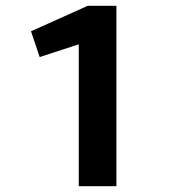

<svg xmlns="http://www.w3.org/2000/svg" viewBox="-20 -643 640 663"><path d="M252 0V-490L117 -446L87 -535L283 -623H382V0Z"/></svg>

Font: Inconsolata Expanded ExtraBold
Style: Regular
Weight: 800
Width: 7
Monospace: yes
Designer: Raph Levien, Cyreal, Brenton Simpson
Foundry: Raph Levien, Cyreal, Google
Version: Version 3.001; ttfautohint (v1.8.2.53-6de2)